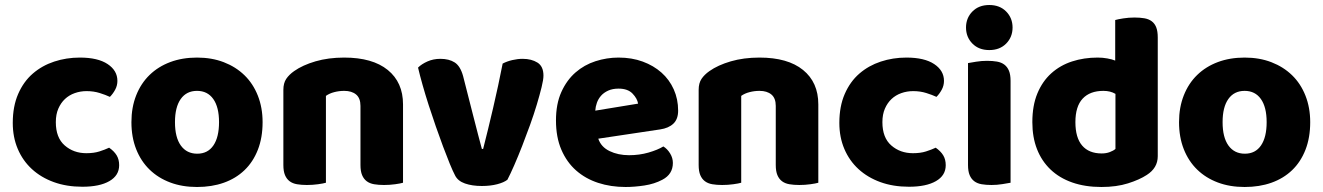

<svg xmlns="http://www.w3.org/2000/svg" viewBox="-20 -731 5285 767"><path d="M326 -367Q301 -367 278.5 -359Q256 -351 239.5 -335.5Q223 -320 213 -297Q203 -274 203 -243Q203 -181 238.5 -150Q274 -119 325 -119Q355 -119 377 -126Q399 -133 416 -141Q436 -127 446 -110.5Q456 -94 456 -71Q456 -30 417 -7.5Q378 15 309 15Q246 15 195 -3.5Q144 -22 107.5 -55.5Q71 -89 51 -136Q31 -183 31 -240Q31 -306 52.5 -355.5Q74 -405 111 -437Q148 -469 196.5 -485Q245 -501 299 -501Q371 -501 410 -475Q449 -449 449 -408Q449 -389 440 -372.5Q431 -356 419 -344Q402 -352 378 -359.5Q354 -367 326 -367Z M1029 -243Q1029 -181 1010 -132.5Q991 -84 956.5 -51Q922 -18 874 -1Q826 16 767 16Q708 16 660 -2Q612 -20 577.5 -53.5Q543 -87 524 -135Q505 -183 505 -243Q505 -302 524 -350Q543 -398 577.5 -431.5Q612 -465 660 -483Q708 -501 767 -501Q826 -501 874 -482.5Q922 -464 956.5 -430.5Q991 -397 1010 -349Q1029 -301 1029 -243ZM679 -243Q679 -182 702.5 -149.5Q726 -117 768 -117Q810 -117 832.5 -150Q855 -183 855 -243Q855 -303 832 -335.5Q809 -368 767 -368Q725 -368 702 -335.5Q679 -303 679 -243Z M1420 -308Q1420 -339 1402.5 -353.5Q1385 -368 1355 -368Q1335 -368 1315.5 -363Q1296 -358 1282 -348V-1Q1272 2 1250.5 5Q1229 8 1206 8Q1184 8 1166.5 5Q1149 2 1137 -7Q1125 -16 1118.5 -31.5Q1112 -47 1112 -72V-372Q1112 -399 1123.5 -416Q1135 -433 1155 -447Q1189 -471 1240.5 -486Q1292 -501 1355 -501Q1468 -501 1529 -451.5Q1590 -402 1590 -314V-1Q1580 2 1558.5 5Q1537 8 1514 8Q1492 8 1474.5 5Q1457 2 1445 -7Q1433 -16 1426.5 -31.5Q1420 -47 1420 -72Z M2007 -13Q1993 -2 1966 5Q1939 12 1905 12Q1866 12 1837.5 2Q1809 -8 1798 -30Q1789 -47 1776.5 -77.5Q1764 -108 1750 -145.5Q1736 -183 1721 -226Q1706 -269 1692.5 -311Q1679 -353 1668 -392Q1657 -431 1650 -461Q1664 -475 1687.5 -485.5Q1711 -496 1739 -496Q1774 -496 1796.5 -481.5Q1819 -467 1830 -427L1869 -274Q1880 -229 1890 -192.5Q1900 -156 1905 -136H1910Q1929 -210 1950 -300Q1971 -390 1988 -477Q2005 -486 2026.5 -491Q2048 -496 2068 -496Q2103 -496 2127 -481Q2151 -466 2151 -429Q2151 -413 2143.5 -382.5Q2136 -352 2124.5 -313.5Q2113 -275 2097.5 -232Q2082 -189 2066 -148Q2050 -107 2034.5 -71.5Q2019 -36 2007 -13Z M2479 16Q2420 16 2369.5 -0.5Q2319 -17 2281.5 -50Q2244 -83 2222.5 -133Q2201 -183 2201 -250Q2201 -316 2222.5 -363.5Q2244 -411 2279 -441.5Q2314 -472 2359 -486.5Q2404 -501 2451 -501Q2504 -501 2547.5 -485Q2591 -469 2622.5 -441Q2654 -413 2671.5 -374Q2689 -335 2689 -289Q2689 -255 2670 -237Q2651 -219 2617 -214L2370 -177Q2381 -144 2415 -127.5Q2449 -111 2493 -111Q2534 -111 2570.5 -121.5Q2607 -132 2630 -146Q2646 -136 2657 -118Q2668 -100 2668 -80Q2668 -35 2626 -13Q2594 4 2554 10Q2514 16 2479 16ZM2451 -377Q2427 -377 2409.5 -369Q2392 -361 2381 -348.5Q2370 -336 2364.5 -320.5Q2359 -305 2358 -289L2529 -317Q2526 -337 2507 -357Q2488 -377 2451 -377Z M3079 -308Q3079 -339 3061.5 -353.5Q3044 -368 3014 -368Q2994 -368 2974.5 -363Q2955 -358 2941 -348V-1Q2931 2 2909.5 5Q2888 8 2865 8Q2843 8 2825.5 5Q2808 2 2796 -7Q2784 -16 2777.5 -31.5Q2771 -47 2771 -72V-372Q2771 -399 2782.5 -416Q2794 -433 2814 -447Q2848 -471 2899.5 -486Q2951 -501 3014 -501Q3127 -501 3188 -451.5Q3249 -402 3249 -314V-1Q3239 2 3217.5 5Q3196 8 3173 8Q3151 8 3133.5 5Q3116 2 3104 -7Q3092 -16 3085.5 -31.5Q3079 -47 3079 -72Z M3628 -367Q3603 -367 3580.5 -359Q3558 -351 3541.5 -335.5Q3525 -320 3515 -297Q3505 -274 3505 -243Q3505 -181 3540.5 -150Q3576 -119 3627 -119Q3657 -119 3679 -126Q3701 -133 3718 -141Q3738 -127 3748 -110.5Q3758 -94 3758 -71Q3758 -30 3719 -7.5Q3680 15 3611 15Q3548 15 3497 -3.5Q3446 -22 3409.5 -55.5Q3373 -89 3353 -136Q3333 -183 3333 -240Q3333 -306 3354.5 -355.5Q3376 -405 3413 -437Q3450 -469 3498.5 -485Q3547 -501 3601 -501Q3673 -501 3712 -475Q3751 -449 3751 -408Q3751 -389 3742 -372.5Q3733 -356 3721 -344Q3704 -352 3680 -359.5Q3656 -367 3628 -367Z M3839 -621Q3839 -659 3864.5 -685Q3890 -711 3932 -711Q3974 -711 3999.5 -685Q4025 -659 4025 -621Q4025 -583 3999.5 -557Q3974 -531 3932 -531Q3890 -531 3864.5 -557Q3839 -583 3839 -621ZM4017 -1Q4006 1 3984.5 4.5Q3963 8 3941 8Q3919 8 3901.5 5Q3884 2 3872 -7Q3860 -16 3853.5 -31.5Q3847 -47 3847 -72V-479Q3858 -481 3879.5 -484.5Q3901 -488 3923 -488Q3945 -488 3962.5 -485Q3980 -482 3992 -473Q4004 -464 4010.5 -448.5Q4017 -433 4017 -408Z M4104 -243Q4104 -309 4124 -357.5Q4144 -406 4179.5 -438Q4215 -470 4262.5 -485.5Q4310 -501 4365 -501Q4385 -501 4404 -497.5Q4423 -494 4435 -489V-651Q4445 -654 4467 -657.5Q4489 -661 4512 -661Q4534 -661 4551.5 -658Q4569 -655 4581 -646Q4593 -637 4599 -621.5Q4605 -606 4605 -581V-107Q4605 -60 4561 -32Q4532 -13 4486 1.5Q4440 16 4380 16Q4315 16 4263.5 -2Q4212 -20 4176.5 -54Q4141 -88 4122.5 -135.5Q4104 -183 4104 -243ZM4388 -368Q4334 -368 4305 -337Q4276 -306 4276 -243Q4276 -181 4303 -149.5Q4330 -118 4381 -118Q4399 -118 4413.5 -123.5Q4428 -129 4436 -136V-356Q4416 -368 4388 -368Z M5214 -243Q5214 -181 5195 -132.5Q5176 -84 5141.5 -51Q5107 -18 5059 -1Q5011 16 4952 16Q4893 16 4845 -2Q4797 -20 4762.5 -53.5Q4728 -87 4709 -135Q4690 -183 4690 -243Q4690 -302 4709 -350Q4728 -398 4762.5 -431.5Q4797 -465 4845 -483Q4893 -501 4952 -501Q5011 -501 5059 -482.5Q5107 -464 5141.5 -430.5Q5176 -397 5195 -349Q5214 -301 5214 -243ZM4864 -243Q4864 -182 4887.5 -149.5Q4911 -117 4953 -117Q4995 -117 5017.5 -150Q5040 -183 5040 -243Q5040 -303 5017 -335.5Q4994 -368 4952 -368Q4910 -368 4887 -335.5Q4864 -303 4864 -243Z"/></svg>

Font: Baloo Thambi
Style: Regular
Weight: 400
Designer: Aadarsh Rajan and Ek Type
Foundry: Ek Type
Version: Version 1.443;PS 1.000;hotconv 16.6.51;makeotf.lib2.5.65220;